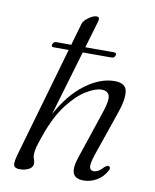

<svg xmlns="http://www.w3.org/2000/svg" viewBox="-84 -809 712 881"><g transform="rotate(10 271.5 -368.0)"><path d="M116 -581.5Q120 -595 133.5 -595H202.5L232 -697.5Q237 -713.5 258.5 -728.5Q280 -743.5 294.5 -743.5Q311.5 -743.5 305.5 -722L268 -595H401.5Q416 -595 411.5 -582Q408 -569.5 394.5 -569.5H260.5L171 -267Q225 -365 293.5 -415.2Q362 -465.5 427.5 -465.5Q480.5 -465.5 485.8 -426.8Q491 -388 467 -321.5L395.5 -114Q382 -72.5 385 -57Q388 -41.5 404.5 -41.5Q414 -41.5 425 -47.5Q436 -53.5 450.5 -69.5Q456.5 -74 461 -76.2Q465.5 -78.5 471 -75.5Q480.5 -70.5 471 -54.5Q456 -26 427.2 -8.8Q398.5 8.5 365.5 8.5Q327 8.5 316.8 -16.2Q306.5 -41 325.5 -95.5L399.5 -316Q419 -373.5 412 -395Q405 -416.5 375.5 -416.5Q347 -416.5 305 -391Q263 -365.5 220 -309.5Q177 -253.5 145 -162.5Q130 -120 125.5 -101.8Q121 -83.5 121 -68Q121 -57 125 -48.2Q129 -39.5 129 -28Q129 -11.5 111.2 -1.5Q93.5 8.5 67 8.5Q43.5 8.5 40 -7Q36.5 -22.5 52 -72.5L195 -569.5H125.5Q111.5 -569.5 116 -581.5Z"/></g></svg>

Font: Fraunces 9pt S000 Light
Style: Italic
Weight: 300
Italic angle: -16°
Version: Version 1.000; ttfautohint (v1.8.3)